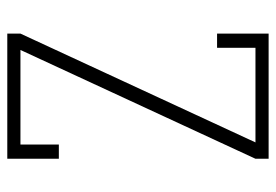

<svg xmlns="http://www.w3.org/2000/svg" viewBox="-138 -638 775 540"><g transform="rotate(90 250.0 -367.5)"><path d="M74 0V-37L380 -698H114V-590H74V-735H426V-698L120 -37H386V-145H426V0Z"/></g></svg>

Font: Iosevka Slab Extralight
Style: Regular
Weight: 200
Monospace: yes
Designer: Belleve Invis
Foundry: Belleve Invis
Version: Version 11.1.1; ttfautohint (v1.8.3)